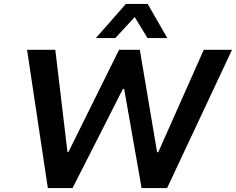

<svg xmlns="http://www.w3.org/2000/svg" viewBox="-20 -959 1203 979"><path d="M224 0 118 -705H262L324 -184H329L587 -705H693L781 -183H787L1019 -705H1163L832 0H702L613 -506H607L350 0ZM469 -765 622 -939H733L833 -765H732L667 -872L568 -765Z"/></svg>

Font: Nunito Sans 6pt
Style: Bold Italic
Weight: 700
Italic angle: -9°
Version: Version 3.101;gftools[0.9.27]